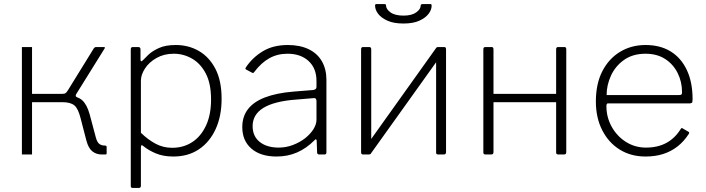

<svg xmlns="http://www.w3.org/2000/svg" viewBox="-20 -762 3483 947"><path d="M88 0V-530H138V-299H304L309 -290Q362 -289 385.5 -267.5Q409 -246 422 -199L453 -83Q459 -61 469.5 -52.5Q480 -44 498 -44Q506 -44 506 -37V-7Q506 -3 504.5 -1.5Q503 0 500 0H482Q455 0 435.5 -15.5Q416 -31 406 -69L378 -177Q366 -226 347 -242Q328 -258 288 -258H138V0ZM287 -280V-299Q299 -299 304.5 -303.5Q310 -308 317 -320L443 -524Q446 -527 448 -528.5Q450 -530 455 -530H493Q496 -530 497 -528Q498 -526 496 -523L356 -298Q353 -292 353.5 -288.5Q354 -285 362 -281Z M662 -530Q673 -530 673 -518V-469Q673 -461 676 -460Q679 -459 685 -465Q694 -475 712.5 -492.5Q731 -510 763.5 -525Q796 -540 847 -540Q910 -540 961 -510.5Q1012 -481 1042.5 -422.5Q1073 -364 1073 -275Q1073 -189 1043.5 -125Q1014 -61 961 -25.5Q908 10 835 10Q785 10 748.5 -5.5Q712 -21 689 -40Q681 -47 678 -45.5Q675 -44 675 -33V154Q675 165 665 165H634Q625 165 625 155V-517Q625 -525 627.5 -527.5Q630 -530 638 -530H662ZM675 -107Q710 -73 747.5 -53Q785 -33 829 -33Q885 -33 928 -61Q971 -89 996 -142.5Q1021 -196 1021 -271Q1021 -350 995 -399.5Q969 -449 927 -473Q885 -497 837 -497Q789 -497 752 -476Q715 -455 695 -424Q675 -393 675 -364V-107Z M1531 -70Q1491 -30 1445 -10Q1399 10 1344 10Q1265 10 1220 -29Q1175 -68 1175 -135Q1175 -187 1203 -223.5Q1231 -260 1287 -281.5Q1343 -303 1425 -310L1524 -318Q1532 -319 1536.5 -322.5Q1541 -326 1541 -333V-363Q1541 -425 1502 -461Q1463 -497 1398 -497Q1348 -497 1308 -474.5Q1268 -452 1235 -408Q1232 -404 1230 -402.5Q1228 -401 1224 -403L1194 -419Q1191 -421 1190.5 -423Q1190 -425 1193 -430Q1225 -478 1276 -509Q1327 -540 1400 -540Q1459 -540 1502 -519.5Q1545 -499 1567.5 -460Q1590 -421 1590 -368V-11Q1590 -5 1587.5 -2.5Q1585 0 1580 0H1554Q1550 0 1547 -2.5Q1544 -5 1544 -11L1542 -68Q1540 -81 1531 -70ZM1541 -263Q1541 -280 1527 -278L1443 -271Q1387 -267 1346 -256.5Q1305 -246 1278.5 -229.5Q1252 -213 1239 -190.5Q1226 -168 1226 -140Q1226 -90 1261 -62Q1296 -34 1355 -34Q1391 -34 1425 -47Q1459 -60 1486 -81Q1513 -103 1527 -126.5Q1541 -150 1541 -171V-263Z M1811 -519V-13Q1811 -6 1808.5 -3Q1806 0 1797 0H1773Q1766 0 1763.5 -2.5Q1761 -5 1761 -11V-519Q1761 -530 1771 -530H1801Q1811 -530 1811 -519ZM2180 -519V-13Q2180 -6 2177.5 -3Q2175 0 2167 0H2143Q2135 0 2133 -2.5Q2131 -5 2131 -11V-519Q2131 -530 2140 -530H2171Q2180 -530 2180 -519ZM2133 -528 2164 -501 1808 -3 1777 -29ZM1970 -646Q1922 -646 1891 -660Q1860 -674 1845 -694Q1830 -714 1830 -734Q1830 -738 1831.5 -740Q1833 -742 1835 -742H1873Q1878 -742 1881.5 -740.5Q1885 -739 1884 -735Q1884 -717 1906 -701Q1928 -685 1970 -685ZM1970 -646V-685Q2011 -685 2033 -701Q2055 -717 2055 -735Q2055 -739 2058 -740.5Q2061 -742 2066 -742H2104Q2106 -742 2107.5 -740Q2109 -738 2109 -734Q2109 -714 2094 -694Q2079 -674 2048.5 -660Q2018 -646 1970 -646Z M2414 -519V-13Q2414 -6 2411.5 -3Q2409 0 2401 0H2376Q2369 0 2366.5 -2.5Q2364 -5 2364 -11V-519Q2364 -530 2374 -530H2405Q2414 -530 2414 -519ZM2773 -519V-13Q2773 -6 2770.5 -3Q2768 0 2760 0H2735Q2728 0 2725.5 -2.5Q2723 -5 2723 -11V-519Q2723 -530 2733 -530H2764Q2773 -530 2773 -519ZM2395 -258Q2388 -258 2388 -265V-292Q2388 -299 2395 -299H2749Q2756 -299 2756 -292V-265Q2756 -258 2749 -258Z M2971 -238Q2971 -184 2997 -137Q3023 -90 3067.5 -62Q3112 -34 3166 -34Q3224 -34 3266.5 -57Q3309 -80 3337 -125Q3340 -130 3342.5 -130.5Q3345 -131 3348 -128L3376 -112Q3382 -108 3377 -101Q3353 -64 3321.5 -39.5Q3290 -15 3251 -2.5Q3212 10 3164 10Q3092 10 3037 -24Q2982 -58 2950.5 -119.5Q2919 -181 2919 -261Q2919 -349 2951 -411Q2983 -473 3038.5 -506.5Q3094 -540 3164 -540Q3236 -540 3287.5 -508.5Q3339 -477 3367.5 -417Q3396 -357 3396 -273Q3396 -266 3395 -259.5Q3394 -253 3382 -252H2978Q2974 -252 2972.5 -248Q2971 -244 2971 -238ZM3327 -293Q3338 -293 3341 -296Q3344 -299 3344 -307Q3344 -359 3322 -402.5Q3300 -446 3260 -471.5Q3220 -497 3164 -497Q3101 -497 3058 -466.5Q3015 -436 2993.5 -389Q2972 -342 2972 -293Z"/></svg>

Font: Libre Franklin ExtraLight
Style: Regular
Weight: 250
Designer: Pablo Impallari, Rodrigo Fuenzalida, Nhung Nguyen
Foundry: Impallari Type
Version: Version 3.000